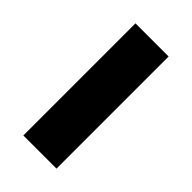

<svg xmlns="http://www.w3.org/2000/svg" viewBox="-1 -860 465 465"><g transform="rotate(-45 232.0 -627.0)"><path d="M40 -684.5H424V-571H40Z"/></g></svg>

Font: Outfit Thin
Style: Regular
Weight: 100
Designer: Rodrigo Fuenzalida
Foundry: fragTYPE
Version: Version 1.000